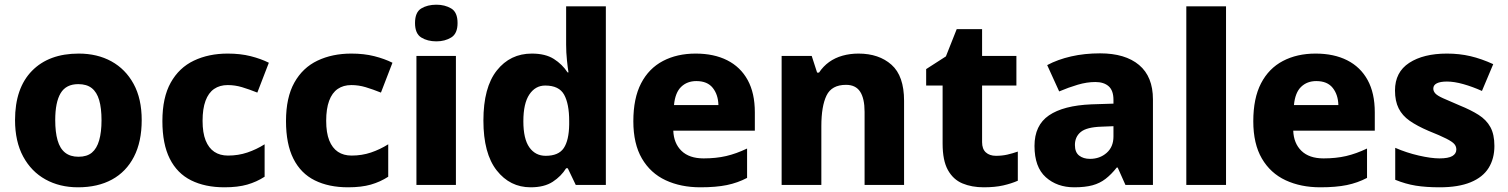

<svg xmlns="http://www.w3.org/2000/svg" viewBox="-20 -787 6418 817"><path d="M583 -276Q583 -184 550 -120Q517 -56 456.5 -23Q396 10 312 10Q234 10 173.5 -23.5Q113 -57 78.5 -121Q44 -185 44 -276Q44 -412 116 -485.5Q188 -559 315 -559Q394 -559 454 -526Q514 -493 548.5 -430Q583 -367 583 -276ZM215 -276Q215 -225 225 -190Q235 -155 257 -137.5Q279 -120 314 -120Q350 -120 371 -137.5Q392 -155 402 -190Q412 -225 412 -275Q412 -327 402 -361Q392 -395 370.5 -412Q349 -429 313 -429Q261 -429 238 -390.5Q215 -352 215 -276Z M935 10Q853 10 793.5 -19.5Q734 -49 702.5 -111.5Q671 -174 671 -272Q671 -372 706.5 -435.5Q742 -499 805 -529Q868 -559 949 -559Q1003 -559 1046.5 -548Q1090 -537 1124 -520L1075 -393Q1040 -407 1010 -416Q980 -425 949 -425Q915 -425 891 -408.5Q867 -392 854.5 -358Q842 -324 842 -273Q842 -222 855 -189.5Q868 -157 892 -141Q916 -125 950 -125Q994 -125 1032.5 -138Q1071 -151 1106 -173V-35Q1072 -13 1032 -1.5Q992 10 935 10Z M1461 10Q1379 10 1319.5 -19.5Q1260 -49 1228.5 -111.5Q1197 -174 1197 -272Q1197 -372 1232.5 -435.5Q1268 -499 1331 -529Q1394 -559 1475 -559Q1529 -559 1572.5 -548Q1616 -537 1650 -520L1601 -393Q1566 -407 1536 -416Q1506 -425 1475 -425Q1441 -425 1417 -408.5Q1393 -392 1380.5 -358Q1368 -324 1368 -273Q1368 -222 1381 -189.5Q1394 -157 1418 -141Q1442 -125 1476 -125Q1520 -125 1558.5 -138Q1597 -151 1632 -173V-35Q1598 -13 1558 -1.5Q1518 10 1461 10Z M1920 -549V0H1752V-549ZM1837 -767Q1873 -767 1900 -751Q1927 -735 1927 -689Q1927 -644 1900 -627.5Q1873 -611 1837 -611Q1799 -611 1772.5 -627.5Q1746 -644 1746 -689Q1746 -735 1772.5 -751Q1799 -767 1837 -767Z M2238 10Q2150 10 2093.5 -62Q2037 -134 2037 -274Q2037 -415 2094 -487Q2151 -559 2243 -559Q2301 -559 2337 -536Q2373 -513 2395 -479H2399Q2396 -497 2392.5 -530.5Q2389 -564 2389 -597V-760H2558V0H2430L2396 -71H2389Q2368 -37 2332 -13.5Q2296 10 2238 10ZM2302 -124Q2357 -124 2379 -157Q2401 -190 2402 -257V-272Q2402 -345 2380.5 -384Q2359 -423 2300 -423Q2258 -423 2232.5 -385Q2207 -347 2207 -271Q2207 -196 2232.5 -160Q2258 -124 2302 -124Z M2940 -559Q3018 -559 3074.5 -530.5Q3131 -502 3161.5 -446.5Q3192 -391 3192 -309V-231H2845Q2847 -177 2880 -145Q2913 -113 2974 -113Q3027 -113 3070 -123Q3113 -133 3159 -155V-30Q3119 -9 3073 0.5Q3027 10 2960 10Q2877 10 2812.5 -20Q2748 -50 2711.5 -112.5Q2675 -175 2675 -271Q2675 -369 2708 -432.5Q2741 -496 2801 -527.5Q2861 -559 2940 -559ZM2943 -442Q2904 -442 2878.5 -417.5Q2853 -393 2848 -340H3037Q3036 -384 3013 -413Q2990 -442 2943 -442Z M3633 -559Q3720 -559 3773.5 -511.5Q3827 -464 3827 -358V0H3659V-311Q3659 -368 3640 -397Q3621 -426 3580 -426Q3519 -426 3497 -380.5Q3475 -335 3475 -250V0H3306V-549H3434L3457 -478H3465Q3483 -505 3508 -523Q3533 -541 3565 -550Q3597 -559 3633 -559Z M4218 -124Q4244 -124 4266 -129Q4288 -134 4311 -142V-18Q4284 -6 4249 2Q4214 10 4166 10Q4115 10 4075.5 -6.5Q4036 -23 4013.5 -63.5Q3991 -104 3991 -176V-423H3921V-493L4005 -547L4051 -663H4159V-549H4305V-423H4159V-182Q4159 -153 4175 -138.5Q4191 -124 4218 -124Z M4661 -560Q4768 -560 4827 -510.5Q4886 -461 4886 -364V0H4769L4736 -74H4732Q4709 -45 4684.5 -26Q4660 -7 4628.5 1.5Q4597 10 4551 10Q4478 10 4430 -33Q4382 -76 4382 -166Q4382 -254 4443.5 -296Q4505 -338 4624 -343L4718 -346V-362Q4718 -402 4697.5 -420Q4677 -438 4641 -438Q4605 -438 4566 -426.5Q4527 -415 4487 -398L4436 -510Q4481 -534 4538 -547Q4595 -560 4661 -560ZM4667 -248Q4604 -246 4579 -225.5Q4554 -205 4554 -170Q4554 -139 4572 -125Q4590 -111 4618 -111Q4660 -111 4689 -136.5Q4718 -162 4718 -206V-250Z M5197 0H5028V-760H5197Z M5578 -559Q5656 -559 5712.5 -530.5Q5769 -502 5799.5 -446.5Q5830 -391 5830 -309V-231H5483Q5485 -177 5518 -145Q5551 -113 5612 -113Q5665 -113 5708 -123Q5751 -133 5797 -155V-30Q5757 -9 5711 0.5Q5665 10 5598 10Q5515 10 5450.5 -20Q5386 -50 5349.5 -112.5Q5313 -175 5313 -271Q5313 -369 5346 -432.5Q5379 -496 5439 -527.5Q5499 -559 5578 -559ZM5581 -442Q5542 -442 5516.5 -417.5Q5491 -393 5486 -340H5675Q5674 -384 5651 -413Q5628 -442 5581 -442Z M6339 -166Q6339 -112 6314.5 -72.5Q6290 -33 6238 -11.5Q6186 10 6106 10Q6048 10 6004.5 3Q5961 -4 5917 -22V-158Q5965 -137 6017.5 -125Q6070 -113 6105 -113Q6143 -113 6160 -123Q6177 -133 6177 -151Q6177 -164 6168.5 -174Q6160 -184 6134.5 -197Q6109 -210 6059 -230Q6010 -251 5978.5 -273Q5947 -295 5931.5 -326Q5916 -357 5916 -402Q5916 -480 5976.5 -519.5Q6037 -559 6137 -559Q6190 -559 6237 -548Q6284 -537 6334 -514L6286 -400Q6246 -418 6207 -429Q6168 -440 6137 -440Q6109 -440 6094 -432.5Q6079 -425 6079 -410Q6079 -399 6087.5 -389.5Q6096 -380 6120.5 -369Q6145 -358 6192 -338Q6239 -319 6272 -298Q6305 -277 6322 -246Q6339 -215 6339 -166Z"/></svg>

Font: Noto Sans Cham ExtraBold
Style: Regular
Weight: 800
Version: Version 2.002